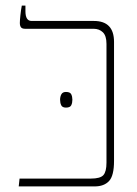

<svg xmlns="http://www.w3.org/2000/svg" viewBox="-20 -667 490 687"><path d="M47 0 50 -28H305Q339 -28 350 -40.5Q361 -53 361 -85V-510Q361 -539 348 -551.5Q335 -564 315 -564H70Q59 -564 55 -569.5Q51 -575 51 -585Q51 -594 53 -612.5Q55 -631 58 -647H71V-627Q71 -592 93 -592H316Q388 -592 388 -517V-91Q388 -38 370 -19Q352 0 319 0ZM195 -310Q195 -321 199.5 -329.5Q204 -338 216 -338Q231 -338 235 -329.5Q239 -321 239 -310Q239 -299 235 -290.5Q231 -282 216 -282Q203 -282 199 -290.5Q195 -299 195 -310Z"/></svg>

Font: Noto Serif Hebrew SemiCondensed Thin
Style: Regular
Weight: 100
Width: 4
Designer: Monotype Design Team
Foundry: Monotype Imaging Inc.
Version: Version 2.004; ttfautohint (v1.8.4.7-5d5b)